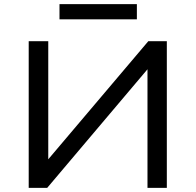

<svg xmlns="http://www.w3.org/2000/svg" viewBox="-20 -903 940 923"><path d="M118 0V-705H212V-136H211L693 -705H782V0H689V-570L207 0ZM266 -810V-883H638V-810Z"/></svg>

Font: Nunito Sans 7pt SemiExpanded
Style: Regular
Weight: 400
Width: 6
Designer: Vernon Adams
Foundry: Vernon Adams
Version: Version 3.101;gftools[0.9.27]